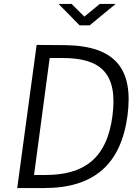

<svg xmlns="http://www.w3.org/2000/svg" viewBox="-20 -950 709 970"><path d="M484 -930 406 -866 342 -930H276L382 -822H433L564 -930ZM165 -723 67 0H203C456 0 591 -121 624 -365C655 -599 566 -718 310 -722C252 -722 171 -723 165 -723ZM231 -657H295C480 -657 578 -588 548 -363C519 -145 400 -66 210 -66H152Z"/></svg>

Font: United Sans Light
Style: Italic
Weight: 300
Italic angle: -8°
Designer: Pablo Impallari, Rodrigo Fuenzalida (Modified by Dan O. Williams)
Version: Version 1.000;PS 001.000;hotconv 1.0.88;makeotf.lib2.5.64775